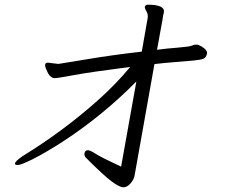

<svg xmlns="http://www.w3.org/2000/svg" viewBox="-20 -749 1040 818"><path d="M610 -729Q685 -729 678 -695L675 -683Q675 -680 672.5 -666Q670 -652 649 -537Q686 -542 736.5 -546Q787 -550 797 -554.5Q807 -559 816 -559Q825 -559 837 -552Q865 -536 862 -520L861 -518Q858 -504 847 -499Q836 -494 803.5 -491Q771 -488 725.5 -484.5Q680 -481 638 -476L553 1Q549 18 535 33.5Q521 49 505.5 49Q490 49 457 25Q424 1 346 -77Q338 -86 340 -96Q342 -109 355 -109Q364 -109 389 -93Q414 -77 496 -39L561 -402Q418 -257 248 -146Q175 -99 122.5 -72.5Q70 -46 56 -46Q42 -46 44 -53Q45 -62 75 -83Q249 -190 394 -319Q473 -389 535 -464Q358 -441 292 -428.5Q226 -416 212 -416Q198 -416 185 -436Q181 -445 176 -456Q171 -467 172.5 -474.5Q174 -482 184 -482L226 -477H231Q234 -477 347 -496Q460 -515 584 -529L609 -671Q612 -687 604 -700.5Q596 -714 597 -721L598 -722Q600 -729 610 -729Z"/></svg>

Font: LXGW Bright GB
Style: Italic
Weight: 400
Italic angle: -12°
Designer: Christian Thalmann (Catharsis Fonts)
Foundry: LXGW / Christian Thalmann (Catharsis Fonts) / Fontworks Inc.
Version: Version 5.510